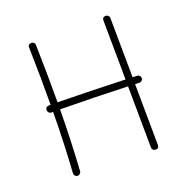

<svg xmlns="http://www.w3.org/2000/svg" viewBox="-123 -779 911 926"><g transform="rotate(-20 332.0 -316.5)"><path d="M576.2 -318.4C576.7 -328.6 569.3 -336.9 559.6 -336.9C552.2 -337.4 544.4 -337.4 536.1 -337.9L533.2 -643.1C533.2 -653.3 524.9 -660.6 515.1 -660.6C503.4 -660.6 497.6 -654.8 497.6 -642.6L500.5 -339.4C392.1 -343.3 252 -347.2 154.8 -348.1C155.3 -446.3 153.8 -545.4 151.4 -643.6C151.4 -653.3 143.1 -661.1 133.3 -660.6C121.1 -660.2 115.7 -653.8 116.2 -642.6C118.7 -544.4 119.6 -445.8 119.1 -348.1H109.9C98.1 -348.1 92.3 -342.3 92.3 -330.1C92.3 -320.3 100.1 -312 109.9 -312H118.7C118.2 -206.5 113.8 -102.5 107.4 -1C106.9 8.8 114.3 17.6 123.5 18.1C133.3 18.6 142.6 11.2 143.1 1.5C149.4 -101.6 153.8 -206.1 154.3 -312C251 -311 393.1 -308.1 500.5 -304.2L503.4 10.7C503.4 21 511.7 28.3 521.5 28.3C533.2 28.3 539.1 22.5 539.1 10.3L536.1 -302.7C543.5 -302.2 550.8 -302.2 557.6 -301.8C567.9 -301.3 576.2 -308.6 576.2 -318.4Z"/></g></svg>

Font: Mikhak ExtraLight
Style: Regular
Weight: 200
Designer: Amin Abedi
Version: Version 3.2